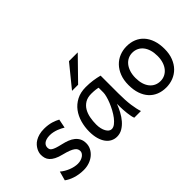

<svg xmlns="http://www.w3.org/2000/svg" viewBox="-76 -1255 1741 1741"><g transform="rotate(-45 794.5 -384.5)"><path d="M390.6 -383.3Q378.4 -390.6 362.8 -398.7Q347.2 -406.7 328.9 -413.6Q310.5 -420.4 289.8 -425Q269 -429.7 246.6 -429.7Q219.7 -429.7 201.4 -423.8Q183.1 -418 172.1 -408.9Q161.1 -399.9 156.2 -388.4Q151.4 -377 151.4 -366.2Q151.4 -353.5 155.3 -343.8Q159.2 -334 171.6 -325.7Q184.1 -317.4 207 -309.6Q230 -301.8 268.6 -293Q301.8 -285.6 331.1 -274.2Q360.4 -262.7 382.3 -245.1Q404.3 -227.5 417 -202.9Q429.7 -178.2 429.7 -144Q429.7 -110.8 415 -82.5Q400.4 -54.2 375 -33Q349.6 -11.7 315.4 0.2Q281.2 12.2 241.7 12.2Q211.9 12.2 184.3 7.8Q156.7 3.4 132.6 -4.4Q108.4 -12.2 88.4 -22.5Q68.4 -32.7 53.7 -43.9L78.1 -131.8Q94.7 -117.2 115.5 -105Q136.2 -92.8 158.2 -84Q180.2 -75.2 202.4 -70.6Q224.6 -65.9 244.1 -65.9Q265.6 -65.9 283.4 -71.5Q301.3 -77.1 314.2 -86.2Q327.1 -95.2 334.5 -107.2Q341.8 -119.1 341.8 -131.8Q341.8 -145.5 336.2 -157.5Q330.6 -169.4 315.7 -180.4Q300.8 -191.4 274.7 -201.7Q248.5 -211.9 207.5 -222.2Q163.1 -232.9 135 -247.6Q106.9 -262.2 91.1 -279.8Q75.2 -297.4 69.3 -317.9Q63.5 -338.4 63.5 -361.3Q63.5 -372.6 67.1 -387.7Q70.8 -402.8 79.3 -419.2Q87.9 -435.5 101.8 -451.4Q115.7 -467.3 136.7 -479.7Q157.7 -492.2 186 -500Q214.4 -507.8 251.5 -507.8Q277.8 -507.8 301 -504.4Q324.2 -501 343.5 -495.4Q362.8 -489.7 378.9 -482.7Q395 -475.6 407.7 -468.8Z M864.3 -420.9Q858.4 -422.4 851.1 -423.8Q843.8 -425.3 833.7 -426.5Q823.7 -427.7 810.3 -428.7Q796.9 -429.7 778.8 -429.7Q731 -429.7 699 -410.4Q667 -391.1 647.9 -359.1Q628.9 -327.1 620.8 -285.6Q612.8 -244.1 612.8 -200.2Q612.8 -171.9 618.4 -148.2Q624 -124.5 633.8 -107.2Q643.6 -89.8 656.2 -80.3Q668.9 -70.8 683.6 -70.8Q705.1 -70.8 726.8 -87.4Q748.5 -104 768.6 -130.1Q788.6 -156.2 806.2 -188.7Q823.7 -221.2 836.7 -253.2Q849.6 -285.2 856.9 -313.5Q864.3 -341.8 864.3 -358.9ZM900.9 0Q895.5 -11.7 891.4 -32.2Q887.2 -52.7 884.5 -75.9Q881.8 -99.1 880.4 -122.1Q878.9 -145 878.9 -161.1V-200.2Q864.3 -162.1 844 -124.3Q823.7 -86.4 797.6 -56.2Q771.5 -25.9 739.3 -6.8Q707 12.2 668.9 12.2Q638.2 12.2 611.3 -1.5Q584.5 -15.1 564.7 -42Q544.9 -68.8 533.7 -108.6Q522.5 -148.4 522.5 -200.2Q522.5 -258.3 538.1 -313.7Q553.7 -369.1 585.9 -412.4Q618.2 -455.6 668 -481.7Q717.8 -507.8 786.1 -507.8Q833.5 -507.8 875.5 -501.7Q917.5 -495.6 954.6 -485.8V-258.8Q954.6 -166.5 963.4 -103.8Q972.2 -41 986.3 0ZM957 -781.2 752 -571.3H673.8L844.7 -781.2Z M1163.1 -246.6Q1163.1 -204.1 1173.3 -170.4Q1183.6 -136.7 1202.4 -113.5Q1221.2 -90.3 1247.1 -78.1Q1272.9 -65.9 1304.7 -65.9Q1334 -65.9 1359.9 -78.1Q1385.7 -90.3 1405 -113.5Q1424.3 -136.7 1435.3 -170.4Q1446.3 -204.1 1446.3 -246.6Q1446.3 -289.6 1436 -323.5Q1425.8 -357.4 1407 -381.1Q1388.2 -404.8 1362.1 -417.2Q1335.9 -429.7 1304.7 -429.7Q1274.9 -429.7 1249 -417.2Q1223.1 -404.8 1204.1 -381.1Q1185.1 -357.4 1174.1 -323.5Q1163.1 -289.6 1163.1 -246.6ZM1072.8 -246.6Q1072.8 -309.6 1091.8 -358.2Q1110.8 -406.7 1143.1 -440.2Q1175.3 -473.6 1218.3 -490.7Q1261.2 -507.8 1309.6 -507.8Q1359.9 -507.8 1401.6 -490.7Q1443.4 -473.6 1473.4 -440.2Q1503.4 -406.7 1520 -358.2Q1536.6 -309.6 1536.6 -246.6Q1536.6 -183.6 1517.6 -135.3Q1498.5 -86.9 1466.3 -54.2Q1434.1 -21.5 1391.1 -4.6Q1348.1 12.2 1299.8 12.2Q1249.5 12.2 1207.8 -4.6Q1166 -21.5 1136 -54.2Q1106 -86.9 1089.4 -135.3Q1072.8 -183.6 1072.8 -246.6Z"/></g></svg>

Font: Andika Compact
Style: Regular
Weight: 400
Designer: Victor Gaultney, Annie Olsen, Julie Remington, Don Collingsworth, Eric Hays, Becca Hirsbrunner
Foundry: SIL International
Version: Version 5.000 ; LnSpcTght